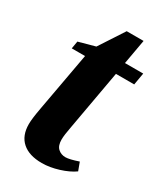

<svg xmlns="http://www.w3.org/2000/svg" viewBox="-150 -628 604 702"><g transform="rotate(30 151.5 -276.5)"><path d="M209 -51.8Q225.6 -51.8 262.7 -64.5L275.4 -30.3Q251.5 -13.2 214.6 -1.7Q177.7 9.8 144.5 9.8Q90.8 9.8 61.8 -15.9Q32.7 -41.5 32.7 -90.3Q32.7 -112.8 41.5 -160.6L86.4 -408.2H30.3L35.6 -439.9L105 -459L172.9 -563H244.1L225.6 -459H302.7L293.9 -408.2H216.8L172.4 -159.7Q164.6 -119.6 164.6 -101.1Q164.6 -75.2 177.5 -63.5Q190.4 -51.8 209 -51.8Z"/></g></svg>

Font: Liberation Serif
Style: Bold Italic
Weight: 700
Italic angle: -16.333°
Designer: Steve Matteson
Foundry: Ascender Corporation
Version: Version 2.1.5